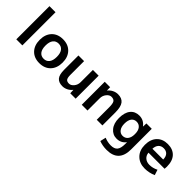

<svg xmlns="http://www.w3.org/2000/svg" viewBox="106 -1795 3070 3070"><g transform="rotate(45 1640.5 -260.0)"><path d="M99 0V-750H236V0Z M438.5 -457Q508 -530 627 -530Q746 -530 816 -457Q886 -384 886 -260Q886 -136 816 -63Q746 10 627 10Q508 10 438.5 -63Q369 -136 369 -260Q369 -384 438.5 -457ZM627 -89Q688 -89 722 -132.5Q756 -176 756 -260Q756 -344 722 -387.5Q688 -431 627 -431Q567 -431 533 -387.5Q499 -344 499 -260Q499 -176 533 -132.5Q567 -89 627 -89Z M1112 -520V-210Q1112 -143 1130.5 -118.5Q1149 -94 1194 -94Q1238 -94 1274.5 -138.5Q1311 -183 1311 -243V-520H1441V0H1319L1316 -73H1314Q1284 -34 1240 -12Q1196 10 1149 10Q1064 10 1024 -38.5Q984 -87 984 -197V-520Z M1579 -520H1701L1703 -447H1705Q1735 -486 1779.5 -508Q1824 -530 1871 -530Q1961 -530 2003.5 -474.5Q2046 -419 2046 -293V0H1918V-280Q1918 -366 1898 -396.5Q1878 -427 1826 -427Q1782 -427 1745.5 -382Q1709 -337 1709 -277V0H1579Z M2354 -530Q2454 -530 2516 -447H2518L2521 -520H2642V-53Q2642 230 2369 230Q2279 230 2199 200L2222 102Q2294 132 2366 132Q2444 132 2479 91Q2514 50 2514 -50V-87H2512Q2455 -10 2354 -10Q2266 -10 2207.5 -80.5Q2149 -151 2149 -270Q2149 -396 2203.5 -463Q2258 -530 2354 -530ZM2274 -270Q2274 -195 2306.5 -152.5Q2339 -110 2391 -110Q2446 -110 2479 -151Q2512 -192 2512 -265V-275Q2512 -348 2479 -389Q2446 -430 2391 -430Q2336 -430 2305 -389Q2274 -348 2274 -270Z M2875 -302H3119Q3118 -367 3086.5 -401.5Q3055 -436 2998 -436Q2943 -436 2910.5 -401Q2878 -366 2875 -302ZM2875 -213Q2880 -154 2920.5 -119.5Q2961 -85 3023 -85Q3097 -85 3170 -122L3200 -30Q3110 10 3010 10Q2892 10 2818.5 -63Q2745 -136 2745 -260Q2745 -386 2813 -458Q2881 -530 2997 -530Q3113 -530 3177.5 -461Q3242 -392 3242 -263Q3242 -238 3239 -213Z"/></g></svg>

Font: Mplus 1p Bold
Style: Bold
Weight: 700
Version: Version 1.061